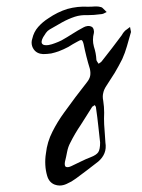

<svg xmlns="http://www.w3.org/2000/svg" viewBox="-20 -402 445 602"><path d="M295.9 -379.9Q300.8 -378.9 304.7 -374Q309.6 -369.1 314.5 -364.3Q309.6 -362.3 304.7 -359.4Q299.8 -357.4 294.9 -357.4Q274.4 -354.5 253.9 -354.5Q233.4 -355.5 214.8 -349.6Q194.3 -342.8 174.8 -332Q155.3 -320.3 135.7 -309.6Q128.9 -305.7 124 -298.8Q119.1 -292 115.2 -285.2Q107.4 -270.5 112.3 -264.6Q116.2 -258.8 131.8 -260.7Q142.6 -262.7 152.3 -266.6Q163.1 -270.5 172.9 -275.4Q190.4 -285.2 207 -295.9Q223.6 -306.6 242.2 -316.4Q247.1 -319.3 253.9 -320.3Q260.7 -321.3 266.6 -318.4Q270.5 -317.4 273.4 -310.5Q275.4 -302.7 274.4 -298.8Q268.6 -277.3 274.4 -255.9Q281.2 -235.4 282.2 -214.8Q282.2 -211.9 285.2 -208Q287.1 -205.1 289.1 -202.1Q292 -204.1 294.9 -206.1Q297.9 -208 299.8 -210.9Q315.4 -231.4 331.1 -251Q345.7 -270.5 361.3 -291Q363.3 -294.9 366.2 -298.8Q369.1 -302.7 372.1 -305.7Q376 -308.6 379.9 -311.5Q383.8 -314.5 387.7 -317.4Q388.7 -312.5 389.6 -307.6Q390.6 -304.7 390.6 -302.7Q390.6 -299.8 389.6 -297.9Q383.8 -277.3 377.9 -256.8Q372.1 -236.3 363.3 -216.8Q352.5 -195.3 339.8 -173.8Q327.1 -153.3 313.5 -132.8Q305.7 -121.1 303.7 -110.4Q300.8 -99.6 303.7 -85.9Q306.6 -67.4 306.6 -48.8Q305.7 -30.3 306.6 -11.7Q307.6 2.9 308.6 16.6Q309.6 30.3 310.5 44.9Q313.5 63.5 307.6 78.1Q301.8 92.8 288.1 104.5Q270.5 118.2 253.9 130.9Q236.3 143.6 218.8 157.2Q211.9 162.1 204.1 167Q196.3 170.9 188.5 174.8Q177.7 179.7 167 179.7Q159.2 179.7 151.4 176.8Q133.8 169.9 127.9 149.4Q123 132.8 122.1 115.2Q121.1 96.7 124 79.1Q127.9 43 144.5 10.7Q160.2 -20.5 181.6 -49.8Q199.2 -73.2 216.8 -97.7Q235.4 -122.1 252.9 -144.5Q260.7 -154.3 262.7 -164.1Q264.6 -173.8 261.7 -186.5Q255.9 -205.1 251 -224.6Q246.1 -244.1 242.2 -263.7Q239.3 -275.4 235.4 -276.4Q230.5 -276.4 222.7 -271.5Q208 -263.7 194.3 -254.9Q179.7 -247.1 164.1 -241.2Q153.3 -237.3 140.6 -234.4Q127 -232.4 115.2 -232.4Q95.7 -233.4 85.9 -247.1Q79.1 -256.8 79.1 -268.6Q79.1 -274.4 81.1 -280.3Q85.9 -301.8 99.6 -317.4Q113.3 -333 131.8 -344.7Q160.2 -364.3 191.4 -374Q223.6 -382.8 255.9 -380.9Q268.6 -380.9 278.3 -381.8Q280.3 -381.8 282.2 -381.8Q289.1 -381.8 295.9 -379.9ZM281.2 -62.5Q281.2 -65.4 280.3 -67.4Q278.3 -70.3 277.3 -72.3Q274.4 -71.3 272.5 -69.3Q269.5 -68.4 268.6 -66.4Q251 -38.1 233.4 -10.7Q214.8 16.6 200.2 45.9Q193.4 58.6 190.4 74.2Q187.5 89.8 183.6 105.5Q181.6 118.2 186.5 121.1Q192.4 124 203.1 119.1Q217.8 112.3 233.4 104.5Q249 96.7 264.6 90.8Q282.2 84 288.1 75.2Q293.9 66.4 293.9 44.9Q291 19.5 288.1 -7.8Q285.2 -35.2 281.2 -62.5Z"/></svg>

Font: Yuremane_body
Style: Regular
Weight: 400
Version: Version 1.0